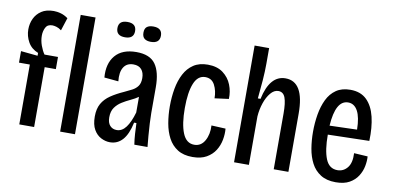

<svg xmlns="http://www.w3.org/2000/svg" viewBox="-69 -914 2322 1134"><g transform="rotate(10 1092.0 -347.5)"><path d="M90 0V-359H25V-428L126 -418V-435Q85 -451 65 -486.5Q45 -522 45 -562Q45 -597 59 -627Q73 -657 101.5 -676Q130 -695 175 -695Q194 -695 216.5 -689Q239 -683 261 -667L236 -590Q220 -602 205.5 -606Q191 -610 181 -610Q152 -610 141 -588Q130 -566 130 -540Q130 -510 140.5 -481Q151 -452 165 -432H246V-359H179V0Z M335 0V-700H424V0Z M635 11Q608 11 581.5 -2.5Q555 -16 538 -45.5Q521 -75 521 -124Q521 -170 538.5 -201Q556 -232 589 -254.5Q622 -277 667 -297Q691 -308 712 -319Q733 -330 745.5 -347.5Q758 -365 758 -395Q758 -428 741.5 -447Q725 -466 693 -466Q653 -466 634.5 -436Q616 -406 622 -352L537 -360Q530 -443 571.5 -492Q613 -541 698 -541Q779 -541 812.5 -494Q846 -447 846 -356V-202Q846 -176 848 -139.5Q850 -103 853 -65.5Q856 -28 859 0H780Q775 -32 773 -64.5Q771 -97 770 -128H756Q741 -57 710.5 -23Q680 11 635 11ZM662 -67Q694 -67 717.5 -98.5Q741 -130 758 -189V-283Q738 -269 712 -257Q686 -245 662 -230Q638 -215 622 -192.5Q606 -170 606 -134Q606 -101 621.5 -84Q637 -67 662 -67ZM770 -615Q745 -615 731.5 -626Q718 -637 718 -661Q718 -686 731.5 -696.5Q745 -707 770 -707Q823 -707 823 -661Q823 -615 770 -615ZM615 -615Q562 -615 562 -661Q562 -707 615 -707Q668 -707 668 -661Q668 -615 615 -615Z M1130 12Q1076 12 1040.5 -10.5Q1005 -33 984.5 -71.5Q964 -110 955.5 -159Q947 -208 947 -260Q947 -316 956 -366Q965 -416 985.5 -455.5Q1006 -495 1040.5 -518Q1075 -541 1126 -541Q1182 -541 1217.5 -514.5Q1253 -488 1269 -447.5Q1285 -407 1283 -363L1199 -352Q1199 -397 1181 -431.5Q1163 -466 1124 -466Q1079 -466 1057.5 -413Q1036 -360 1036 -265Q1036 -170 1058 -115.5Q1080 -61 1128 -61Q1169 -61 1190.5 -99.5Q1212 -138 1209 -191L1294 -187Q1297 -155 1290.5 -120Q1284 -85 1265.5 -55.5Q1247 -26 1214 -7Q1181 12 1130 12Z M1378 0V-700H1465V-606Q1465 -561 1461 -507Q1457 -453 1451 -396H1467Q1498 -541 1592 -541Q1704 -541 1704 -349V0H1616V-335Q1616 -398 1604.5 -429Q1593 -460 1563 -460Q1538 -460 1517 -435Q1496 -410 1483 -371.5Q1470 -333 1467 -291V0Z M1989 12Q1934 12 1898 -11Q1862 -34 1842 -72.5Q1822 -111 1814 -159Q1806 -207 1806 -258Q1806 -312 1814.5 -362.5Q1823 -413 1842.5 -453.5Q1862 -494 1896 -517.5Q1930 -541 1981 -541Q2043 -541 2079.5 -505Q2116 -469 2131 -406.5Q2146 -344 2143 -263L1895 -257Q1895 -164 1916 -112Q1937 -60 1987 -60Q2023 -60 2046.5 -89Q2070 -118 2067 -176L2149 -171Q2151 -144 2145 -112.5Q2139 -81 2121 -52.5Q2103 -24 2071 -6Q2039 12 1989 12ZM1981 -465Q1906 -465 1896 -311L2060 -316Q2059 -390 2038.5 -427.5Q2018 -465 1981 -465Z"/></g></svg>

Font: Bricolage Grotesque 12pt Condensed
Style: Regular
Weight: 400
Width: 3
Designer: Mathieu Triay
Foundry: Atelier Triay
Version: Version 1.001; ttfautohint (v1.8.4.7-5d5b);gftools[0.9.33.de